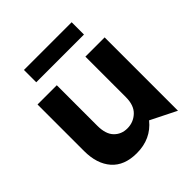

<svg xmlns="http://www.w3.org/2000/svg" viewBox="-188 -815 959 959"><g transform="rotate(-45 291.5 -335.5)"><path d="M234 11Q334 11 393 -62L529 6V-512H393V-226Q393 -168 362 -139Q331 -110 288 -110Q246 -110 218.5 -138.5Q191 -167 191 -226V-512H55V-183Q55 -93 100.5 -41Q146 11 234 11ZM466 -682H129V-595H466Z"/></g></svg>

Font: Geom SemiBold
Style: Bold
Weight: 600
Version: Version 1.102